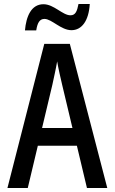

<svg xmlns="http://www.w3.org/2000/svg" viewBox="-20 -934 570 954"><path d="M104 -783H160C166 -821 177 -840 201 -840C237 -840 283 -784 335 -784C386 -784 421 -830 426 -914H370C363 -878 355 -858 330 -858C291 -858 248 -913 196 -913C135 -913 110 -852 104 -783ZM17 0H118L168 -210H362L412 0H513L327 -716H200ZM240 -512C247 -545 258 -593 264 -629C270 -593 281 -546 289 -512L340 -298H189Z"/></svg>

Font: Noto Sans Mono Condensed Medium
Style: Regular
Weight: 500
Width: 3
Designer: Monotype Design Team
Foundry: Monotype Imaging Inc.
Version: Version 2.014